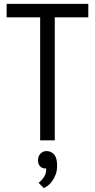

<svg xmlns="http://www.w3.org/2000/svg" viewBox="-20 -720 487 985"><path d="M433 -631H261V0H186V-631H14V-700H433ZM175 102Q175 81 188 68Q201 55 219 55Q241 55 257 72Q273 89 273 130Q273 156 265.5 175.5Q258 195 247.5 209.5Q237 224 225.5 232.5Q214 241 205 245L178 218Q195 205 206.5 186.5Q218 168 217 144Q200 146 187.5 135Q175 124 175 102Z"/></svg>

Font: PT Sans Narrow
Style: Regular
Weight: 400
Width: 3
Designer: A.Korolkova, O.Umpeleva, V.Yefimov
Foundry: ParaType Ltd
Version: Version 2.003W OFL